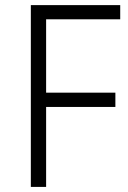

<svg xmlns="http://www.w3.org/2000/svg" viewBox="-20 -734 502 754"><path d="M161.1 0H101.1V-713.9H452.1V-658.2H161.1V-370.1H433.1V-314H161.1Z"/></svg>

Font: Droid Sans TV
Style: Regular
Weight: 300
Version: Version 1.00